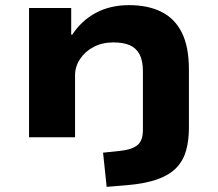

<svg xmlns="http://www.w3.org/2000/svg" viewBox="-20 -534 847 747"><path d="M395 193 381 60 447 53Q490 49 513 32Q536 15 536 -28V-257Q536 -298 523 -322.5Q510 -347 485 -358Q460 -369 421 -369Q378 -369 344.5 -351.5Q311 -334 291.5 -304.5Q272 -275 272 -241V0H93V-503H257V-399H261Q297 -454 353 -484Q409 -514 482 -514Q555 -514 607 -488.5Q659 -463 687 -408Q715 -353 715 -263V-36Q715 11 704.5 50Q694 89 667.5 117.5Q641 146 592.5 163.5Q544 181 468 187Z"/></svg>

Font: Nunito Sans 7pt Expanded ExtraBold
Style: Regular
Weight: 800
Width: 7
Designer: Vernon Adams
Foundry: Vernon Adams
Version: Version 3.101;gftools[0.9.27]